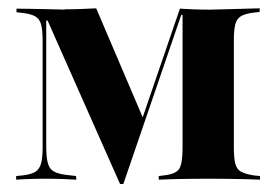

<svg xmlns="http://www.w3.org/2000/svg" viewBox="-20 -438 674 468"><path d="M92.7 -78.2Q92.7 -41.1 102.4 -27.8Q112.1 -14.5 145.2 -11.3L165.3 -8.9L166.1 0Q154.8 -0.8 134.3 -1.6Q113.7 -2.4 88.7 -2.4Q74.2 -2.4 61.3 -2Q48.4 -1.6 37.9 -1.2Q27.4 -0.8 19.4 0V-8.9L35.5 -10.5Q55.6 -12.9 65.7 -19Q75.8 -25 79.8 -38.7Q83.9 -52.4 83.9 -78.2V-338.7Q83.9 -364.5 80.2 -378.2Q76.6 -391.9 66.1 -398Q55.6 -404 35.5 -406.5L20.2 -408.1V-416.9Q33.1 -416.9 51.2 -416.5Q69.4 -416.1 92.7 -415.7Q116.1 -415.3 141.9 -414.5L134.7 -415.3Q157.3 -415.3 177.4 -416.1Q197.6 -416.9 214.5 -417.7L331.5 -143.5L316.9 -120.2L418.5 -416.9Q431.5 -416.1 450 -415.3Q468.5 -414.5 488.7 -414.5H491.9Q518.5 -415.3 541.1 -415.7Q563.7 -416.1 582.3 -416.9Q600.8 -417.7 612.9 -417.7V-408.9L598.4 -407.3Q578.2 -404.8 567.7 -398.8Q557.3 -392.7 553.6 -379Q550 -365.3 550 -339.5V-78.2Q550 -52.4 553.6 -38.7Q557.3 -25 567.7 -19.4Q578.2 -13.7 598.4 -10.5L613.7 -8.9V0Q601.6 -0.8 583.1 -1.2Q564.5 -1.6 541.5 -2Q518.5 -2.4 491.9 -2.4H487.9H483.9Q458.9 -2.4 436.7 -2Q414.5 -1.6 396.8 -1.2Q379 -0.8 366.9 0V-8.9L379.8 -10.5Q408.9 -13.7 416.9 -26.6Q425 -39.5 425 -78.2V-401.6H421.8L280.6 10.5H272.6L96 -387.9H92.7Z"/></svg>

Font: Playfair 144pt SemiCondensed ExtraBold
Style: Regular
Weight: 800
Width: 4
Designer: Claus Eggers Sørensen
Foundry: Claus Eggers Sørensen
Version: Version 2.203